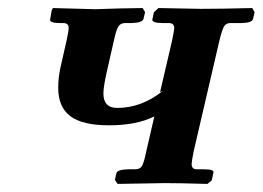

<svg xmlns="http://www.w3.org/2000/svg" viewBox="-20 -454 650 475"><path d="M405.8 -354Q410.6 -377 411.1 -384.8Q411.1 -397 397 -397H381.8Q368.7 -397 362.3 -399.4Q356 -401.9 356.9 -405.8L360.8 -423.8L372.1 -434.1L477.1 -432.1Q527.8 -432.1 604 -434.1L609.9 -423.8L606 -407.2Q604 -397.5 577.1 -397H550.8Q539.6 -397 534.7 -389.4Q529.8 -381.8 522.9 -354L459 -79.1Q454.1 -54.2 454.1 -47.9Q454.1 -34.7 467.8 -35.2H483.9Q498 -35.2 503.9 -33Q509.8 -30.8 507.8 -25.9L503.9 -7.8L493.2 1Q423.3 -1 387.2 -1L271 1L264.2 -8.8L268.1 -25.9Q271 -34.7 297.9 -35.2H314Q326.2 -35.2 331.1 -43Q335.9 -50.8 341.8 -79.1L361.8 -166Q317.9 -144 250 -144Q184.1 -144 154.1 -166.5Q124 -189 124 -236.8Q124 -265.6 131.8 -296.9L145 -355Q149.9 -377.9 149.9 -384.8Q149.9 -397 136.2 -397H127.9Q114.7 -397 108.9 -399.4Q103 -401.9 104 -405.8L107.9 -428.2L110.8 -434.1L215.8 -431.2Q232.9 -432.1 274.4 -433.1Q315.9 -434.1 333 -434.1L338.9 -423.8L335 -407.2Q332 -397.5 305.2 -397H290Q278.8 -397 273.4 -389.4Q268.1 -381.8 263.2 -359.9L248 -293Q235.8 -242.2 235.8 -223.1Q235.8 -187 270 -187Q330.1 -187 382.8 -229L376 -226.1Z"/></svg>

Font: Linux Libertine
Style: Semibold Italic
Weight: 600
Italic angle: -11.5°
Designer: Philipp H. Poll
Foundry: Philipp H. Poll
Version: Version 5.1.2 ; ttfautohint (v0.9)